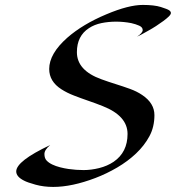

<svg xmlns="http://www.w3.org/2000/svg" viewBox="-20 -736 704 768"><path d="M180.7 -155.8Q157.7 -136.7 157.7 -119.9Q157.7 -103 166.5 -93.8Q175.3 -84.5 189.2 -77.9Q203.1 -71.3 220.2 -66.9Q237.3 -62.5 253.9 -60.1Q284.7 -55.7 314.5 -55.7Q344.2 -55.7 376.7 -63.7Q409.2 -71.8 434.6 -88.9Q490.2 -127 490.2 -200.2Q490.2 -272.5 391.1 -311.5Q362.8 -322.8 333.5 -332.8Q304.2 -342.8 275.9 -353.8Q247.6 -364.7 225.6 -378.9Q176.8 -410.2 176.8 -460Q176.8 -521 249 -585Q311 -639.2 405.3 -678.7Q494.1 -716.3 551.3 -716.3Q596.7 -716.3 623.3 -708Q649.9 -699.7 656.7 -694.8Q663.6 -689.9 663.6 -684.1Q663.6 -678.2 655 -669.9Q646.5 -661.6 633.3 -651.9Q620.1 -642.1 604.2 -631.8Q588.4 -621.6 573.2 -613.3Q536.6 -592.3 528.3 -589.4Q550.8 -604.5 550.8 -615.7Q550.8 -627 536.9 -633.3Q522.9 -639.6 504.9 -643.6Q474.6 -649.4 444.3 -649.4Q414.1 -649.4 385.7 -643.6Q357.4 -637.7 335.9 -623.5Q287.6 -592.3 287.6 -527.3Q287.6 -454.1 385.7 -418.9Q413.6 -408.7 442.6 -399.7Q471.7 -390.6 499.5 -380.6Q527.3 -370.6 548.8 -356Q597.7 -323.2 597.7 -275.6Q597.7 -228 577.6 -190.9Q557.6 -153.8 524.4 -122.3Q491.2 -90.8 448.7 -65.9Q406.2 -41 361.3 -23.9Q267.6 11.7 192.9 11.7Q154.8 11.7 122.1 2.7Q89.4 -6.3 75.7 -13.7Q44.9 -29.3 44.9 -50.3Q44.9 -91.8 180.7 -155.8Z"/></svg>

Font: Fondamento
Style: Italic
Weight: 400
Italic angle: -12°
Version: Version 1.000